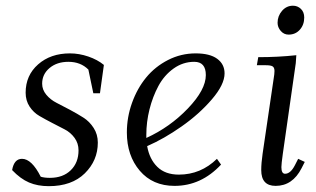

<svg xmlns="http://www.w3.org/2000/svg" viewBox="-20 -637 1094 665"><path d="M22 -47.9Q28.8 -86.9 56.2 -86.9Q89.8 -86.9 121.1 -24.9Q134.3 -21 152.8 -21Q198.2 -21 225.1 -47.4Q252 -73.7 252 -116.2Q252 -140.6 238.3 -159.4Q224.6 -178.2 204.3 -188.7Q184.1 -199.2 160.4 -211.4Q136.7 -223.6 116.5 -235.4Q96.2 -247.1 82.5 -267.8Q68.8 -288.6 68.8 -315.9Q68.8 -376 112.1 -414.1Q155.3 -452.1 222.2 -452.1Q253.9 -452.1 285.9 -441.2Q317.9 -430.2 339.8 -412.1L326.2 -314H303.2L286.1 -396Q259.3 -422.9 216.8 -422.9Q177.2 -422.9 151.6 -401.4Q126 -379.9 126 -347.2Q126 -326.2 140.4 -308.8Q154.8 -291.5 176 -280.8Q197.3 -270 222.4 -256.6Q247.6 -243.2 268.8 -229.7Q290 -216.3 304.4 -193.8Q318.8 -171.4 318.8 -143.1Q318.8 -81.1 273.7 -36.6Q228.5 7.8 148.9 7.8Q110.4 7.8 80.6 -4.9Q50.8 -17.6 22 -47.9Z M419.4 -178.2Q419.4 -231 437.3 -280.8Q455.1 -330.6 486.1 -368.4Q517.1 -406.2 562 -429.2Q606.9 -452.1 657.7 -452.1Q707 -452.1 732.4 -433.3Q757.8 -414.6 757.8 -382.8Q757.8 -344.2 713.9 -293Q669.9 -241.7 608.9 -199Q547.9 -156.2 489.7 -130.9Q497.6 -85.9 524.9 -59.1Q552.2 -32.2 599.6 -32.2Q675.3 -32.2 731.4 -86.9L745.6 -66.9Q676.8 6.8 584.5 6.8Q508.8 6.8 464.1 -45.7Q419.4 -98.1 419.4 -178.2ZM486.8 -159.2Q568.4 -196.3 630.6 -261.2Q692.9 -326.2 692.9 -377Q692.9 -422.9 652.8 -422.9Q613.8 -422.9 581.3 -399.7Q548.8 -376.5 528.8 -339.4Q508.8 -302.2 497.8 -258.3Q486.8 -214.4 486.8 -169.9Z M869.6 -411.1 874.5 -439Q943.4 -439 1006.3 -445.8L1004.4 -418L959.5 -104Q954.6 -68.8 954.6 -58.1Q954.6 -35.2 967.3 -35.2Q986.3 -35.2 1001.5 -64.9L1012.7 -86.9L1035.6 -76.2L1024.4 -54.2Q993.2 6.8 934.6 6.8Q884.8 6.8 884.8 -47.9Q884.8 -71.8 889.6 -105L927.7 -363.8Q930.7 -380.9 930.7 -391.1Q930.7 -402.8 924.3 -407Q918 -411.1 900.4 -411.1ZM941.4 -558.1Q941.4 -581.5 956.8 -599.4Q972.2 -617.2 994.6 -617.2Q1010.7 -617.2 1022.2 -606.2Q1033.7 -595.2 1033.7 -576.2Q1033.7 -551.3 1018.6 -534.2Q1003.4 -517.1 979.5 -517.1Q963.4 -517.1 952.4 -529.8Q941.4 -542.5 941.4 -558.1Z"/></svg>

Font: Dihjauti S
Style: Italic
Weight: 400
Italic angle: -9°
Designer: T. Christopher White
Version: Version 3.0.0